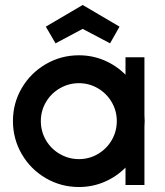

<svg xmlns="http://www.w3.org/2000/svg" viewBox="-20 -743 661 771"><path d="M32 -257Q32 -329 67.5 -389.5Q103 -450 164 -485.5Q225 -521 297 -521Q351 -521 399 -500.5Q447 -480 484 -443V-513H560V-280L561 -257L560 -234V0H484V-70Q447 -33 399 -12.5Q351 8 297 8Q225 8 164 -27.5Q103 -63 67.5 -124Q32 -185 32 -257ZM449 -257Q449 -298 428.5 -333Q408 -368 373 -388.5Q338 -409 297 -409Q256 -409 220.5 -388.5Q185 -368 164.5 -333Q144 -298 144 -257Q144 -215 164.5 -180Q185 -145 220.5 -124.5Q256 -104 297 -104Q338 -104 373 -124.5Q408 -145 428.5 -180Q449 -215 449 -257ZM164 -636 312 -723 460 -636 422 -569 312 -627 203 -569Z"/></svg>

Font: Lineal Medium
Style: Regular
Weight: 600
Designer: Created by Frank Adebiaye with contributions from Anton Moglia & Ariel Martín Pérez
Created by Frank ADEBIAYE with FontF
Foundry: Velvetyne Type Foundry
Version: Version 2.000